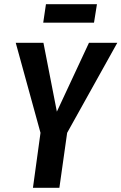

<svg xmlns="http://www.w3.org/2000/svg" viewBox="-20 -895 579 915"><path d="M539 -691 300 -262 263 0H137L173 -262L55 -691H187L251 -363L404 -691ZM428 -787H186L199 -875H442Z"/></svg>

Font: Fira Sans Extra Condensed Medium
Style: Italic
Weight: 500
Width: 3
Italic angle: -8°
Designer: Carrois Corporate & Edenspiekermann AG
Foundry: Carrois Corporate GbR & Edenspiekermann AG
Version: Version 4.203